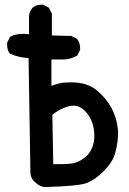

<svg xmlns="http://www.w3.org/2000/svg" viewBox="-20 -795 540 804"><path d="M9.8 -607.4Q9.8 -610.4 9.8 -616.2L21.5 -639.6L24.4 -641.6Q43.9 -653.3 77.1 -653.3Q88.9 -653.3 101.6 -651.4V-729.5Q103.5 -748 116.2 -762.7Q130.9 -775.4 152.3 -775.4Q155.3 -775.4 161.1 -775.4L184.6 -762.7L197.3 -738.3V-646.5L278.3 -644.5L301.8 -632.8Q315.4 -617.2 315.4 -594.7Q315.4 -591.8 315.4 -585.9L303.7 -562.5Q275.4 -545.9 244.1 -545.9H195.3V-435.5Q222.7 -446.3 249 -449.2Q262.7 -450.2 277.8 -450.2Q293 -450.2 304.7 -448.7Q316.4 -447.3 323.2 -445.8Q330.1 -444.3 336.9 -442.4Q349.6 -438.5 364.3 -430.7Q386.7 -419.9 418 -384.8Q464.8 -329.1 472.7 -259.8Q474.6 -248 474.6 -237.3Q474.6 -226.6 473.6 -216.8Q469.7 -174.8 459 -144.5Q449.2 -113.3 413.6 -77.6Q377.9 -42 343.8 -28.8Q309.6 -15.6 168 -11.7Q168 -11.7 167 -11.7Q148.4 -13.7 134.8 -25.4L121.1 -37.1Q108.4 -51.8 107.4 -70.3L99.6 -551.8Q60.5 -553.7 23.4 -569.3L21.5 -570.3Q9.8 -585 9.8 -607.4ZM375 -225.6Q375 -291 335 -331.1Q313.5 -352.5 287.1 -352.5Q278.3 -352.5 269.5 -350.6Q232.4 -340.8 199.2 -314.5L203.1 -107.4Q252 -107.4 267.6 -108.9Q283.2 -110.4 291 -112.3Q311.5 -118.2 332 -132.8Q354.5 -148.4 366.2 -177.7Q375 -199.2 375 -225.6Z"/></svg>

Font: JasonHandwriting2
Style: SemiBold
Weight: 600
Version: Version 1.04.7